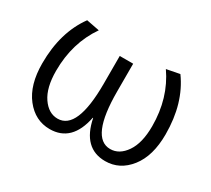

<svg xmlns="http://www.w3.org/2000/svg" viewBox="-109 -719 1009 917"><g transform="rotate(30 395.0 -260.0)"><path d="M735 -245Q735 -126 681.5 -58Q628 10 548 10Q426 10 396 -140H394Q364 10 242 10Q162 10 108.5 -58Q55 -126 55 -245Q55 -416 138 -530L210 -516Q130 -401 130 -247Q130 -154 165 -103Q200 -52 250 -52Q358 -52 358 -307V-460H432V-307Q432 -52 540 -52Q590 -52 625 -103Q660 -154 660 -247Q660 -401 580 -516L652 -530Q735 -416 735 -245Z"/></g></svg>

Font: Mplus 1p
Style: Regular
Weight: 400
Version: Version 1.061